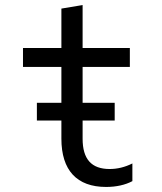

<svg xmlns="http://www.w3.org/2000/svg" viewBox="-20 -730 640 760"><path d="M126 -253H223V-181C223 -56 284 10 400 10C440 10 476 2 504 -13V-83C474 -68 444 -61 414 -61C342 -61 307 -100 307 -181V-253H434V-323H307V-465H494V-540H307V-710L223 -696V-540H71V-465H223V-323H126Z"/></svg>

Font: CommitMonoNiceRocks
Style: Regular
Weight: 400
Monospace: yes
Designer: Eigil Nikolajsen
Foundry: Eigil Nikolajsen
Version: Version 1.143